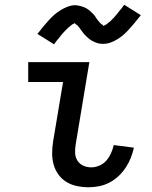

<svg xmlns="http://www.w3.org/2000/svg" viewBox="-20 -782 640 810"><path d="M354 8Q329 8 305 3Q281 -2 261 -14Q241 -26 227 -45Q213 -64 206.5 -87Q200 -110 200 -135Q200 -160 204 -185L246 -436H99V-520H357L299 -171Q296 -153 297 -135.5Q298 -118 307 -104Q316 -90 331.5 -83Q347 -76 365 -76Q382 -76 399.5 -83.5Q417 -91 429 -105Q441 -119 448.5 -136Q456 -153 460 -170L545 -159Q540 -137 531.5 -115.5Q523 -94 510 -74.5Q497 -55 480 -39Q463 -23 442 -12Q421 -1 398.5 3.5Q376 8 354 8ZM208 -595 138 -639Q152 -657 164 -671.5Q176 -686 187 -698Q198 -710 209.5 -720Q221 -730 235.5 -739Q250 -748 266 -754Q282 -760 298 -760Q303 -760 307.5 -759Q312 -758 317 -757Q322 -756 326.5 -754.5Q331 -753 336 -751Q341 -749 345 -746.5Q349 -744 352.5 -741.5Q356 -739 360 -735.5Q364 -732 367.5 -728.5Q371 -725 374.5 -721.5Q378 -718 380.5 -714.5Q383 -711 384.5 -708Q386 -705 390 -700Q394 -695 397.5 -691Q401 -687 404 -683.5Q407 -680 411.5 -678Q416 -676 415 -672L419 -674Q424 -676 427 -678Q430 -680 434 -683.5Q438 -687 440.5 -688.5Q443 -690 445 -692Q447 -694 449 -696Q451 -698 453.5 -700.5Q456 -703 458.5 -705.5Q461 -708 463.5 -711Q466 -714 468.5 -717Q471 -720 474 -723.5Q477 -727 479.5 -730.5Q482 -734 485 -737.5Q488 -741 491.5 -745Q495 -749 498 -753.5Q501 -758 504 -762L574 -718Q560 -700 548 -685.5Q536 -671 525 -659Q514 -647 503 -637Q492 -627 477 -617.5Q462 -608 446.5 -602.5Q431 -597 415 -597Q410 -597 405 -597.5Q400 -598 395 -599Q390 -600 385.5 -602Q381 -604 376 -606Q371 -608 367 -610.5Q363 -613 359.5 -615.5Q356 -618 352 -621.5Q348 -625 344.5 -628.5Q341 -632 337.5 -635.5Q334 -639 331.5 -642.5Q329 -646 327 -648.5Q325 -651 321.5 -656Q318 -661 314.5 -665.5Q311 -670 308 -673.5Q305 -677 300.5 -679Q296 -681 297 -685L293 -683Q288 -681 285 -679Q282 -677 278 -673.5Q274 -670 271.5 -668Q269 -666 267 -664.5Q265 -663 263 -660.5Q261 -658 258.5 -656Q256 -654 253.5 -651Q251 -648 248.5 -645.5Q246 -643 243.5 -640Q241 -637 238 -633.5Q235 -630 232.5 -626.5Q230 -623 227 -619.5Q224 -616 220.5 -612Q217 -608 214 -603.5Q211 -599 208 -595Z"/></svg>

Font: Iosevka Medium Extended
Style: Italic
Weight: 500
Width: 7
Italic angle: -9°
Monospace: yes
Designer: Belleve Invis
Foundry: Belleve Invis
Version: Version 32.5.0; ttfautohint (v1.8.4)